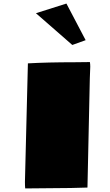

<svg xmlns="http://www.w3.org/2000/svg" viewBox="-20 -1055 618 1075"><path d="M181.2 -981Q350.1 -1034.7 350.6 -1034.7H352.1L459.5 -830.1L384.8 -803.2ZM398.4 -706.5 483.4 -707.5Q485.4 -695.3 485.4 -681.6L482.9 -616.2L469.7 -4.9L376.5 -2.4Q376.5 -2.4 121.1 0Q119.6 -14.2 119.6 -36.1Q119.6 -36.1 136.2 -700.2Q244.1 -706.5 398.4 -706.5Z"/></svg>

Font: Seymour One
Style: Book
Weight: 400
Designer: vernon adams
Foundry: vernon adams
Version: Version 1.000; ttfautohint (v0.93) -l 8 -r 50 -G 200 -x 0 -w